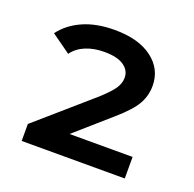

<svg xmlns="http://www.w3.org/2000/svg" viewBox="-85 -835 600 595"><g transform="rotate(20 215.0 -538.0)"><path d="M384 -398V-327H44V-383L223 -539Q254 -567 265.5 -584.5Q277 -602 277 -620Q277 -644 255.5 -659Q234 -674 191 -674Q157 -674 130 -663Q103 -652 87 -630L24 -675Q50 -710 94 -729.5Q138 -749 198 -749Q277 -749 322 -715Q367 -681 367 -626Q367 -594 351.5 -566Q336 -538 290 -498L176 -398Z"/></g></svg>

Font: CMG Sans SemiBold
Style: Regular
Weight: 600
Designer: Julieta Ulanovsky
Foundry: Julieta Ulanovsky
Version: Version 7.200